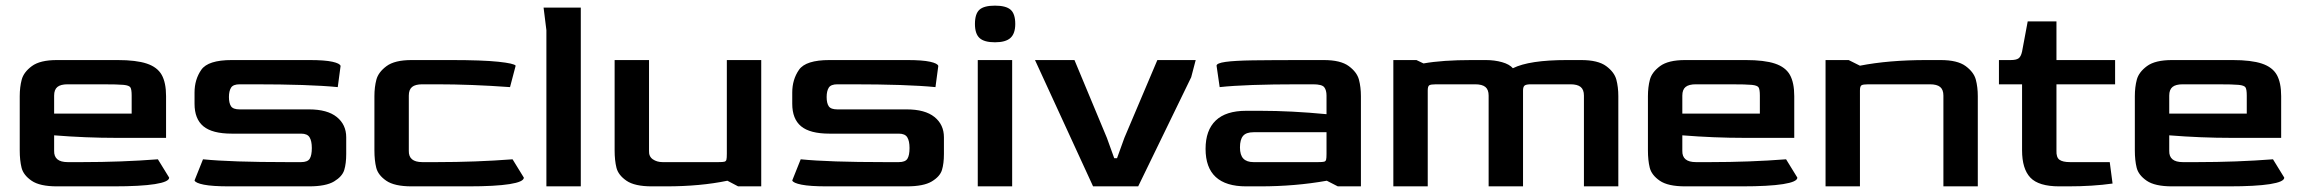

<svg xmlns="http://www.w3.org/2000/svg" viewBox="-20 -661 8162 681"><path d="M50 -128V-320Q50 -352 57 -378.5Q64 -405 93 -426.5Q122 -448 182 -448H397Q463 -448 500.5 -435.5Q538 -423 553.5 -395.5Q569 -368 569 -320V-172H394Q284 -172 172 -181V-126Q171 -86 220 -86H271Q410 -86 540 -96L580 -31Q580 -16 529.5 -8Q479 0 383 0H182Q121 0 92 -20Q63 -40 56.5 -66Q50 -92 50 -128ZM447 -258V-322Q447 -344 442.5 -351Q438 -358 418.5 -360Q399 -362 341 -362H220Q195 -362 183.5 -352.5Q172 -343 172 -322V-258Z M670 -21 700 -96Q800 -86 998 -86H1048Q1071 -86 1078.5 -98Q1086 -110 1086 -136Q1086 -161 1078 -174Q1070 -187 1048 -187H802Q733 -187 701.5 -213Q670 -239 670 -293V-333Q670 -379 694 -413.5Q718 -448 802 -448H1078Q1132 -448 1159 -442Q1186 -436 1188 -427L1178 -352Q1077 -362 880 -362H830Q807 -362 799.5 -350Q792 -338 792 -317Q792 -295 799.5 -284Q807 -273 830 -273H1076Q1141 -273 1174.5 -246Q1208 -219 1208 -174V-115Q1208 -81 1201 -58Q1194 -35 1165 -17.5Q1136 0 1076 0H793Q733 0 703 -6Q673 -12 670 -21Z M1308 -128V-320Q1308 -352 1315 -378.5Q1322 -405 1351 -426.5Q1380 -448 1440 -448H1579Q1691 -448 1747.5 -442Q1804 -436 1809 -428L1789 -352Q1652 -362 1529 -362H1478Q1453 -362 1441.5 -352.5Q1430 -343 1430 -322V-126Q1429 -86 1478 -86H1529Q1668 -86 1798 -96L1838 -31Q1838 -16 1787.5 -8Q1737 0 1641 0H1440Q1379 0 1350 -20Q1321 -40 1314.5 -66Q1308 -92 1308 -128Z M1918 -554 1908 -634H2040V0H1918Z M2160 -128V-448H2282V-126Q2281 -106 2295.5 -96Q2310 -86 2330 -86H2528Q2544 -86 2549.5 -87.5Q2555 -89 2556.5 -94.5Q2558 -100 2558 -116V-448H2680V0H2598L2560 -20Q2464 0 2343 0H2292Q2231 0 2202 -20Q2173 -40 2166.5 -66Q2160 -92 2160 -128Z M2790 -21 2820 -96Q2920 -86 3118 -86H3168Q3191 -86 3198.5 -98Q3206 -110 3206 -136Q3206 -161 3198 -174Q3190 -187 3168 -187H2922Q2853 -187 2821.5 -213Q2790 -239 2790 -293V-333Q2790 -379 2814 -413.5Q2838 -448 2922 -448H3198Q3252 -448 3279 -442Q3306 -436 3308 -427L3298 -352Q3197 -362 3000 -362H2950Q2927 -362 2919.5 -350Q2912 -338 2912 -317Q2912 -295 2919.5 -284Q2927 -273 2950 -273H3196Q3261 -273 3294.5 -246Q3328 -219 3328 -174V-115Q3328 -81 3321 -58Q3314 -35 3285 -17.5Q3256 0 3196 0H2913Q2853 0 2823 -6Q2793 -12 2790 -21Z M3438 -576Q3438 -612 3454 -626.5Q3470 -641 3509 -641Q3548 -641 3564.5 -626.5Q3581 -612 3581 -576Q3581 -542 3564 -526.5Q3547 -511 3509 -511Q3471 -511 3454.5 -526Q3438 -541 3438 -576ZM3448 -448H3570V0H3448Z M3651 -448H3791L3906 -172L3932 -100H3942L3968 -172L4085 -448H4221L4205 -387L4017 0H3857Z M4256 -133Q4256 -199 4292 -233.5Q4328 -268 4400 -268H4451Q4560 -268 4685 -256V-322Q4685 -341 4677 -351.5Q4669 -362 4637 -362H4587Q4398 -362 4306 -352L4295 -428Q4295 -437 4327 -441.5Q4359 -446 4424 -447Q4489 -448 4625 -448H4675Q4735 -448 4764 -426.5Q4793 -405 4800 -378.5Q4807 -352 4807 -320V0H4725L4686 -20Q4574 0 4450 0H4400Q4256 0 4256 -133ZM4655 -86Q4671 -86 4676.5 -87.5Q4682 -89 4683.5 -94.5Q4685 -100 4685 -115V-192H4426Q4400 -192 4389 -179Q4378 -166 4378 -138Q4378 -111 4390 -98.5Q4402 -86 4426 -86Z M4922 -448H5004L5029 -436Q5096 -448 5200 -448H5250Q5281 -448 5307.5 -440.5Q5334 -433 5346 -419Q5404 -448 5538 -448H5588Q5648 -448 5677 -426.5Q5706 -405 5713 -378.5Q5720 -352 5720 -320V0H5598V-322Q5598 -343 5586.5 -352.5Q5575 -362 5550 -362H5410Q5393 -362 5387.5 -357.5Q5382 -353 5382 -340V0H5260V-322Q5260 -343 5248.5 -352.5Q5237 -362 5212 -362H5074Q5055 -362 5049.5 -358.5Q5044 -355 5044 -340V0H4922Z M5825 -128V-320Q5825 -352 5832 -378.5Q5839 -405 5868 -426.5Q5897 -448 5957 -448H6172Q6238 -448 6275.5 -435.5Q6313 -423 6328.5 -395.5Q6344 -368 6344 -320V-172H6169Q6059 -172 5947 -181V-126Q5946 -86 5995 -86H6046Q6185 -86 6315 -96L6355 -31Q6355 -16 6304.5 -8Q6254 0 6158 0H5957Q5896 0 5867 -20Q5838 -40 5831.5 -66Q5825 -92 5825 -128ZM6222 -258V-322Q6222 -344 6217.5 -351Q6213 -358 6193.5 -360Q6174 -362 6116 -362H5995Q5970 -362 5958.5 -352.5Q5947 -343 5947 -322V-258Z M6455 -448H6537L6577 -428Q6679 -448 6813 -448H6863Q6923 -448 6952 -426.5Q6981 -405 6988 -378.5Q6995 -352 6995 -320V0H6873V-322Q6873 -343 6861.5 -352.5Q6850 -362 6825 -362H6607Q6588 -362 6582.5 -358.5Q6577 -355 6577 -340V0H6455Z M7152 -128V-362H7070V-448H7112Q7131 -448 7139.5 -454Q7148 -460 7152 -478L7172 -585H7274V-448H7482V-362H7274V-127Q7273 -103 7284.5 -94.5Q7296 -86 7322 -86H7463L7473 -10Q7403 0 7315 0H7284Q7211 0 7181.5 -31Q7152 -62 7152 -128Z M7552 -128V-320Q7552 -352 7559 -378.5Q7566 -405 7595 -426.5Q7624 -448 7684 -448H7899Q7965 -448 8002.5 -435.5Q8040 -423 8055.5 -395.5Q8071 -368 8071 -320V-172H7896Q7786 -172 7674 -181V-126Q7673 -86 7722 -86H7773Q7912 -86 8042 -96L8082 -31Q8082 -16 8031.5 -8Q7981 0 7885 0H7684Q7623 0 7594 -20Q7565 -40 7558.5 -66Q7552 -92 7552 -128ZM7949 -258V-322Q7949 -344 7944.5 -351Q7940 -358 7920.5 -360Q7901 -362 7843 -362H7722Q7697 -362 7685.5 -352.5Q7674 -343 7674 -322V-258Z"/></svg>

Font: Gold
Style: Regular
Weight: 400
Designer: jaiki
Version: Version 1.000